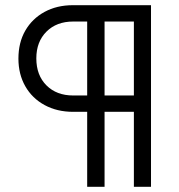

<svg xmlns="http://www.w3.org/2000/svg" viewBox="-20 -720 690 740"><path d="M316 0V-289H262Q200 -289 152 -315Q104 -341 77.5 -387.5Q51 -434 51 -494Q51 -556 77.5 -602Q104 -648 151.5 -674Q199 -700 261 -700H562V0H496V-289H383V0ZM383 -352H496V-637H383ZM262 -352H316V-637H262Q198 -637 159 -598Q120 -559 120 -495Q120 -430 159 -391Q198 -352 262 -352Z"/></svg>

Font: Red Hat Text VF
Style: Regular
Weight: 400
Designer: Pentagram, MCKL
Foundry: Pentagram, MCKL
Version: Version 1.023